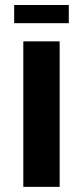

<svg xmlns="http://www.w3.org/2000/svg" viewBox="-20 -728 323 748"><path d="M70.8 -566.9H212.4V0H70.8ZM248 -637.7H35.2V-708.5H248Z"/></svg>

Font: Blazma
Style: Regular
Weight: 400
Designer: GGBotNet
Version: 1.00